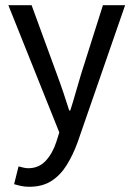

<svg xmlns="http://www.w3.org/2000/svg" viewBox="-20 -507 511 735"><path d="M92 208Q75 208 61 205Q47 202 34 198L51 130Q59 132 69 134.5Q79 137 88 137Q129 137 155.5 108Q182 79 196 35L207 0L12 -487H101L198 -222Q210 -190 222 -154.5Q234 -119 245 -84H249Q260 -118 270 -153.5Q280 -189 290 -222L374 -487H459L277 38Q259 87 235 125.5Q211 164 176.5 186Q142 208 92 208Z"/></svg>

Font: Assistant Medium
Style: Regular
Weight: 500
Designer: Hebrew By Ben Nathan, Latin by Paul Hunt
Version: Version 3.000